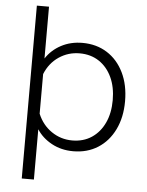

<svg xmlns="http://www.w3.org/2000/svg" viewBox="-60 -781 770 1008"><g transform="rotate(5 325.0 -277.5)"><path d="M349 -559Q423 -559 479 -523.5Q535 -488 566.5 -423.5Q598 -359 598 -273Q598 -188 566.5 -123.5Q535 -59 479 -23.5Q423 12 349 12Q286 12 235.5 -15.5Q185 -43 157 -87V178H93V-733H157V-460Q187 -506 237 -532.5Q287 -559 349 -559ZM339 -44Q398 -44 441.5 -73Q485 -102 509 -153.5Q533 -205 533 -273Q533 -342 509 -393.5Q485 -445 441.5 -474Q398 -503 339 -503Q279 -503 230 -470Q181 -437 157 -378V-169Q181 -111 230 -77.5Q279 -44 339 -44Z"/></g></svg>

Font: Azeret Mono ExtraLight
Style: Regular
Weight: 250
Designer: Martin Vácha
Foundry: Displaay
Version: Version 1.002